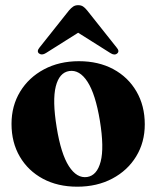

<svg xmlns="http://www.w3.org/2000/svg" viewBox="-20 -710 604 742"><path d="M285 -473.5Q360.5 -473.5 417.8 -442.8Q475 -412 507.2 -356.8Q539.5 -301.5 539.5 -229.5Q539.5 -160 506.2 -105.5Q473 -51 414 -19.8Q355 11.5 278.5 11.5Q203 11.5 145.8 -19.2Q88.5 -50 56.5 -104.8Q24.5 -159.5 24.5 -231Q24.5 -301 57.8 -355.8Q91 -410.5 150 -442Q209 -473.5 285 -473.5ZM317 -26Q355 -32 369 -85.5Q383 -139 366 -243.5Q349 -346.5 318.2 -394Q287.5 -441.5 247.5 -435.5Q209 -429.5 195.5 -375.8Q182 -322 199 -218Q215.5 -115.5 246.2 -67.8Q277 -20 317 -26ZM433 -503.5Q422.5 -494.5 406.5 -505L282 -583.5L157.5 -505Q142 -495 130.5 -503.5Q121 -512 132.5 -526L246.5 -669.5Q255 -679.5 263 -684.8Q271 -690 282 -690Q293.5 -690 301.2 -684.8Q309 -679.5 317 -669.5L431 -526Q443 -512 433 -503.5Z"/></svg>

Font: Fraunces 72pt S000
Style: Bold
Weight: 700
Version: Version 1.000; ttfautohint (v1.8.3)